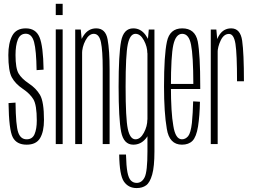

<svg xmlns="http://www.w3.org/2000/svg" viewBox="-20 -752 1319 1002"><path d="M119 3Q169 3 189.2 -31.2Q209.5 -65.5 209.5 -126Q209.5 -221 189 -256.2Q168.5 -291.5 129.5 -317Q93 -341.5 77 -368.5Q61 -395.5 61 -465Q61 -515.5 73.2 -545.8Q85.5 -576 114.5 -576Q146 -576 157.8 -532.5Q169.5 -489 171 -386L207.5 -388.5Q205.5 -512.5 186 -558.2Q166.5 -604 114.5 -604Q64.5 -604 44 -565.8Q23.5 -527.5 23.5 -465Q23.5 -382 41.5 -348.5Q59.5 -315 99.5 -288Q135.5 -264 153.8 -234.5Q172 -205 172 -123Q172 -79.5 160.5 -52.2Q149 -25 119 -25Q87.5 -25 75 -61Q62.5 -97 61 -216.5L24.5 -214Q26.5 -74.5 46.5 -35.8Q66.5 3 119 3Z M271 0H307V-598.5H271ZM271 -732V-673.5H307V-732Z M372.5 0H408.5V-524.5L401.5 -598H372.5ZM516 0H552V-390Q552 -489 541.5 -546.5Q531 -604 482 -604Q441.5 -604 416.8 -567.2Q392 -530.5 392 -486L408 -469Q408 -507 426.2 -541.2Q444.5 -575.5 469.5 -575.5Q497.5 -575.5 506.8 -531.8Q516 -488 516 -394.5Z M693 229.5Q723 229.5 742.8 215Q762.5 200.5 774.2 159Q786 117.5 786 38.5V-598H756.5L749.5 -520.5V38.5Q749.5 143 735 172.8Q720.5 202.5 693 202.5Q675.5 202.5 663.2 190.2Q651 178 645 146.5Q639 115 637.5 54.5H602Q603.5 162.5 627 196Q650.5 229.5 693 229.5ZM675.5 3Q714 3 740 -27.8Q766 -58.5 766 -101.5L749 -128Q749 -93 730.8 -59Q712.5 -25 687 -25Q658.5 -25 647 -79.2Q635.5 -133.5 635.5 -300Q635.5 -467 647 -521.2Q658.5 -575.5 687 -575.5Q712.5 -575.5 730.8 -541.8Q749 -508 749 -474L764.5 -498Q764.5 -536 739.2 -570Q714 -604 675.5 -604Q625 -604 612 -536.8Q599 -469.5 599 -300Q599 -131 612.2 -64Q625.5 3 675.5 3Z M929.5 3V-25Q895.5 -25 884.5 -95.5Q872 -165 872 -301Q872 -460 884.5 -517.5Q897.5 -575.5 931 -575.5Q966 -575.5 977 -518.5Q988.5 -462.5 989 -314H866.5V-287.5H1025Q1025 -295 1025 -301Q1025 -467 1012 -536Q998 -604 931 -604Q865.5 -604 851 -534Q836 -463.5 836 -301Q836 -163.5 850.5 -80Q863.5 3 929.5 3ZM929.5 -25V3Q964.5 3 984.5 -17Q1004.5 -37.5 1013.5 -92Q1022 -146.5 1023.5 -221L988 -223Q986.5 -162 981.5 -110Q975.5 -58.5 962 -41.5Q948 -25 929.5 -25Z M1217 -328H1253Q1253 -475 1243.8 -539.5Q1234.5 -604 1186.5 -604Q1147.5 -604 1125.2 -570.2Q1103 -536.5 1103 -490.5L1115.5 -475.5Q1115.5 -507 1131.8 -541Q1148 -575 1175 -575Q1200.5 -575 1208.8 -523Q1217 -471 1217 -328ZM1080 0H1116V-523L1109 -598H1080Z"/></svg>

Font: Anybody ExtraCondensed ExtraLight
Style: Regular
Weight: 250
Width: 2
Version: Version 1.113;gftools[0.9.25]